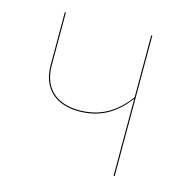

<svg xmlns="http://www.w3.org/2000/svg" viewBox="-83 -600 686 683"><g transform="rotate(15 260.5 -258.5)"><path d="M392.5 -517.2V-289.1C355.8 -239.8 303.3 -193.4 213.5 -193.4C128.9 -193.4 78.3 -239.6 78.3 -322.1V-517.2H74.3V-321.9C74.3 -236.2 128.4 -189.5 213.1 -189.5C302.4 -189.5 354.7 -233.9 392.5 -283.7V0H396.5V-517.2Z"/></g></svg>

Font: Fira Sans Four
Style: Regular
Weight: 100
Designer: Carrois Corporate & Edenspiekermann AG
Foundry: Carrois Corporate GbR & Edenspiekermann AG
Version: Version 4.203;PS 004.203;hotconv 1.0.88;makeotf.lib2.5.64775